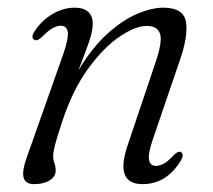

<svg xmlns="http://www.w3.org/2000/svg" viewBox="-20 -471 555 500"><path d="M70 -367Q59 -372 70 -389.5Q88.5 -418 116.8 -434.5Q145 -451 174 -451Q221.5 -451 221.5 -408.5Q221.5 -390 211.8 -361.8Q202 -333.5 184 -287.5Q220 -347.5 259.8 -383.2Q299.5 -419 337.2 -435Q375 -451 405.5 -451Q458 -451 464.2 -414.2Q470.5 -377.5 448 -313L378.5 -109.5Q365 -70.5 368 -54.8Q371 -39 386 -39Q395.5 -39 406.8 -45Q418 -51 433.5 -68Q444.5 -78.5 451 -75Q460.5 -70 451 -53Q414 8.5 351 8.5Q278 8.5 312.5 -93L385 -308.5Q403.5 -362.5 396.8 -383Q390 -403.5 362.5 -403.5Q333 -403.5 292 -376Q251 -348.5 210.8 -294Q170.5 -239.5 143 -157.5Q127.5 -110.5 123 -92.8Q118.5 -75 118.5 -65Q118.5 -54.5 121.8 -46Q125 -37.5 125 -26.5Q125 -11 109.2 -1.2Q93.5 8.5 68.5 8.5Q45.5 8.5 41.2 -9.5Q37 -27.5 52 -67.5L144 -328Q159 -371 156.5 -387.5Q154 -404 138 -404Q128 -404 116.2 -397.2Q104.5 -390.5 89 -374.5Q77 -363.5 70 -367Z"/></svg>

Font: Fraunces 72pt S050 Light
Style: Italic
Weight: 300
Italic angle: -16°
Version: Version 1.000; ttfautohint (v1.8.3)